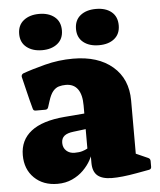

<svg xmlns="http://www.w3.org/2000/svg" viewBox="-53 -767 688 828"><g transform="rotate(-5 291.5 -352.5)"><path d="M163 16Q101 16 62.5 -21.5Q24 -59 24 -120Q24 -185 72.5 -223Q121 -261 218 -269L328 -278L324 -211L251 -202Q224 -199 211 -188.5Q198 -178 198 -158Q198 -137 212 -124Q226 -111 248 -111Q268 -111 281 -115Q294 -119 302 -123.5Q310 -128 313 -130L325 -118Q321 -97 308.5 -74Q296 -51 275.5 -30.5Q255 -10 226.5 3Q198 16 163 16ZM304 -311Q304 -358 286.5 -382Q269 -406 235 -406Q219 -406 205 -402Q191 -398 179.5 -384.5Q168 -371 159 -342L151 -317Q148 -307 138 -307H96Q86 -307 84 -317Q74 -353 65.5 -389Q57 -425 49 -457Q48 -466 56 -471Q94 -485 153.5 -500.5Q213 -516 276 -516Q384 -516 447 -462Q510 -408 510 -314V-162H304ZM510 -162V-55L490 -93L562 -61Q571 -57 571 -47V-22Q571 -12 561 -10L506 0Q440 12 398 11.5Q356 11 336 -6.5Q316 -24 316 -61V-104L304 -112V-162ZM147 -564Q106 -564 80 -584.5Q54 -605 54 -642Q54 -680 80 -700.5Q106 -721 147 -721Q188 -721 213.5 -700.5Q239 -680 239 -642Q239 -605 213.5 -584.5Q188 -564 147 -564ZM393 -564Q351 -564 325.5 -584.5Q300 -605 300 -642Q300 -680 325.5 -700.5Q351 -721 393 -721Q435 -721 460 -700.5Q485 -680 485 -642Q485 -605 460 -584.5Q435 -564 393 -564Z"/></g></svg>

Font: Hahmlet Black
Style: Regular
Weight: 900
Version: Version 1.002